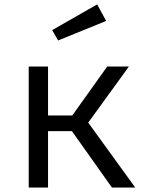

<svg xmlns="http://www.w3.org/2000/svg" viewBox="-20 -837 655 857"><path d="M194.4 0H108.2V-540H194.4V-321.5H302.6L458.5 -540H555.4L373.8 -289.7L583.6 0H479.5L301 -251.8H194.4ZM212.8 -702.6 413.8 -817.4 453.8 -743.6 239.5 -656.4Z"/></svg>

Font: Fira Code
Style: Regular
Weight: 400
Designer: Carrois Corporate, Edenspiekermann AG, Nikita Prokopov
Foundry: Carrois Corporate, Edenspiekermann AG, Nikita Prokopov
Version: Version 5.002